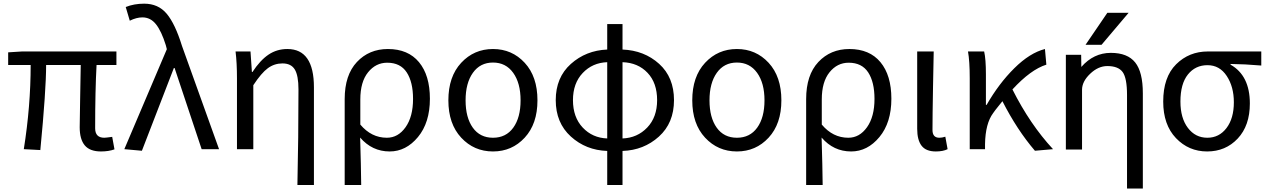

<svg xmlns="http://www.w3.org/2000/svg" viewBox="-20 -829 7043 1067"><path d="M541 12.7Q479.5 12.7 451.2 -21Q422.9 -54.7 422.9 -122.1Q422.9 -148.4 425.3 -276.4Q427.7 -404.3 428.7 -467.8H236.3Q236.3 -328.1 204.1 4.9L112.3 0Q150.4 -239.3 150.4 -467.8H25.4V-538.1L102.5 -543H627V-467.8H516.6Q508.8 -326.2 508.8 -116.2Q508.8 -63.5 559.6 -63.5Q567.4 -63.5 603.5 -68.4L616.2 1Q584 12.7 541 12.7Z M768.6 8.8 670.9 0 907.2 -555.7 901.4 -578.1Q877 -656.2 846.7 -694.3Q816.4 -732.4 771.5 -732.4Q738.3 -732.4 701.2 -713.9L678.7 -790Q724.6 -808.6 781.2 -808.6Q859.4 -808.6 906.2 -752.9Q953.1 -697.3 991.2 -574.2L1197.3 0H1100.6L950.2 -451.2H946.3Z M1724.6 199.2H1632.8Q1638.7 -66.4 1638.7 -332Q1638.7 -409.2 1618.2 -442.9Q1597.7 -476.6 1549.8 -476.6Q1504.9 -476.6 1468.8 -450.2Q1432.6 -423.8 1387.7 -355.5V0H1296.9V-393.6Q1296.9 -478.5 1289.1 -543H1372.1L1379.9 -428.7H1382.8Q1425.8 -494.1 1472.2 -525.4Q1518.6 -556.6 1577.1 -556.6Q1724.6 -556.6 1724.6 -343.8Z M1895.5 199.2V-278.3Q1895.5 -412.1 1963.4 -484.4Q2031.2 -556.6 2135.7 -556.6Q2248 -556.6 2308.6 -483.4Q2369.1 -410.2 2369.1 -280.3Q2369.1 -147.5 2302.7 -67.4Q2236.3 12.7 2145.5 12.7Q2047.9 12.7 1981.4 -64.5Q1986.3 95.7 1987.3 199.2ZM2129.9 -63.5Q2192.4 -63.5 2233.9 -122.1Q2275.4 -180.7 2275.4 -279.3Q2275.4 -373 2240.2 -426.8Q2205.1 -480.5 2131.8 -480.5Q2068.4 -480.5 2025.4 -427.2Q1982.4 -374 1982.4 -276.4V-136.7Q2043.9 -63.5 2129.9 -63.5Z M2471.7 -271.5Q2471.7 -403.3 2543 -480Q2614.3 -556.6 2719.7 -556.6Q2825.2 -556.6 2896 -480Q2966.8 -403.3 2966.8 -271.5Q2966.8 -140.6 2896 -64Q2825.2 12.7 2719.7 12.7Q2614.3 12.7 2543 -64Q2471.7 -140.6 2471.7 -271.5ZM2607.4 -119.6Q2647.5 -63.5 2719.7 -63.5Q2792 -63.5 2832.5 -119.6Q2873 -175.8 2873 -271.5Q2873 -367.2 2832 -424.3Q2791 -481.4 2719.7 -481.4Q2648.4 -481.4 2607.9 -424.3Q2567.4 -367.2 2567.4 -271.5Q2567.4 -175.8 2607.4 -119.6Z M3439.5 -483.4V-59.6Q3521.5 -62.5 3576.7 -120.1Q3631.8 -177.7 3631.8 -272.5Q3631.8 -368.2 3578.6 -424.3Q3525.4 -480.5 3439.5 -483.4ZM3354.5 -59.6V-483.4Q3272.5 -480.5 3218.3 -423.3Q3164.1 -366.2 3164.1 -272.5Q3164.1 -177.7 3218.3 -120.1Q3272.5 -62.5 3354.5 -59.6ZM3439.5 -695.3V-553.7Q3560.5 -548.8 3643.1 -474.1Q3725.6 -399.4 3725.6 -272.5Q3725.6 -145.5 3641.6 -69.8Q3557.6 5.9 3439.5 9.8V199.2H3354.5V9.8Q3236.3 5.9 3152.3 -70.3Q3068.4 -146.5 3068.4 -272.5Q3068.4 -398.4 3152.3 -473.6Q3236.3 -548.8 3354.5 -553.7V-695.3Z M3827.1 -271.5Q3827.1 -403.3 3898.4 -480Q3969.7 -556.6 4075.2 -556.6Q4180.7 -556.6 4251.5 -480Q4322.3 -403.3 4322.3 -271.5Q4322.3 -140.6 4251.5 -64Q4180.7 12.7 4075.2 12.7Q3969.7 12.7 3898.4 -64Q3827.1 -140.6 3827.1 -271.5ZM3962.9 -119.6Q4002.9 -63.5 4075.2 -63.5Q4147.5 -63.5 4188 -119.6Q4228.5 -175.8 4228.5 -271.5Q4228.5 -367.2 4187.5 -424.3Q4146.5 -481.4 4075.2 -481.4Q4003.9 -481.4 3963.4 -424.3Q3922.9 -367.2 3922.9 -271.5Q3922.9 -175.8 3962.9 -119.6Z M4460 199.2V-278.3Q4460 -412.1 4527.8 -484.4Q4595.7 -556.6 4700.2 -556.6Q4812.5 -556.6 4873 -483.4Q4933.6 -410.2 4933.6 -280.3Q4933.6 -147.5 4867.2 -67.4Q4800.8 12.7 4710 12.7Q4612.3 12.7 4545.9 -64.5Q4550.8 95.7 4551.8 199.2ZM4694.3 -63.5Q4756.8 -63.5 4798.3 -122.1Q4839.8 -180.7 4839.8 -279.3Q4839.8 -373 4804.7 -426.8Q4769.5 -480.5 4696.3 -480.5Q4632.8 -480.5 4589.8 -427.2Q4546.9 -374 4546.9 -276.4V-136.7Q4608.4 -63.5 4694.3 -63.5Z M5180.7 12.7Q5126 12.7 5101.6 -19Q5077.1 -50.8 5077.1 -113.3V-543H5168.9Q5168 -501 5165 -341.8Q5162.1 -182.6 5162.1 -106.4Q5162.1 -63.5 5200.2 -63.5Q5215.8 -63.5 5233.4 -69.3L5246.1 0Q5220.7 12.7 5180.7 12.7Z M5832 0 5731.4 8.8Q5631.8 -107.4 5550.8 -266.6Q5548.8 -263.7 5528.8 -239.3Q5508.8 -214.8 5499 -200.2Q5456.1 -142.6 5454.1 -28.3V0H5369.1V-393.6Q5369.1 -490.2 5359.4 -543H5449.2Q5459 -501 5459 -416V-246.1H5462.9Q5531.2 -365.2 5617.2 -450.2Q5703.1 -535.2 5787.1 -556.6L5794.9 -469.7Q5708 -442.4 5606.4 -332Q5704.1 -137.7 5832 0Z M6133.8 -757.8H6252L6101.6 -580.1H6012.7ZM6153.3 -535.2Q6246.1 -535.2 6288.6 -481.9Q6331.1 -428.7 6331.1 -310.5V218.8H6243.2V-300.8Q6243.2 -395.5 6218.8 -428.7Q6194.3 -461.9 6133.8 -461.9Q6083 -461.9 6038.1 -418.9Q5993.2 -376 5993.2 -330.1V2H5903.3V-524.4H5988.3L5989.3 -457Q6057.6 -535.2 6153.3 -535.2Z M6444.3 -264.6Q6444.3 -400.4 6516.1 -471.7Q6587.9 -543 6692.4 -543H6989.3V-464.8Q6896.5 -472.7 6818.4 -473.6V-469.7Q6925.8 -409.2 6925.8 -253.9Q6925.8 -130.9 6858.4 -59.1Q6791 12.7 6688.5 12.7Q6585.9 12.7 6515.1 -61.5Q6444.3 -135.7 6444.3 -264.6ZM6689.5 -63.5Q6754.9 -63.5 6795.9 -117.2Q6836.9 -170.9 6836.9 -260.7Q6836.9 -346.7 6797.4 -406.7Q6757.8 -466.8 6690.4 -466.8Q6623 -466.8 6581.5 -415Q6540 -363.3 6540 -264.6Q6540 -172.9 6581.5 -118.2Q6623 -63.5 6689.5 -63.5Z"/></svg>

Font: Nasu
Style: Regular
Weight: 400
Designer: Ryoko NISHIZUKA (kana &amp; ideographs); Paul D. Hunt (Latin, Greek &amp; Cyrillic); Wenlong ZHANG (bopomofo); Sandoll C
Version: Version 2014.1215